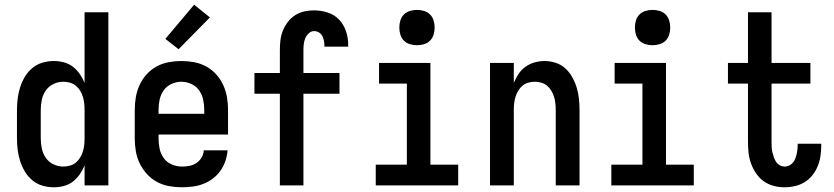

<svg xmlns="http://www.w3.org/2000/svg" viewBox="-20 -787 3540 815"><path d="M208 8Q184 8 160 1Q136 -6 117 -22Q98 -38 85.5 -59Q73 -80 65.5 -103.5Q58 -127 55 -151.5Q52 -176 52 -200V-320Q52 -344 55 -368.5Q58 -393 65.5 -416.5Q73 -440 85.5 -461Q98 -482 117 -498Q136 -514 160 -521Q184 -528 208 -528Q230 -528 251 -522.5Q272 -517 289 -504Q306 -491 318.5 -473Q331 -455 339 -435V-735H440V0H339V-85Q331 -65 318.5 -47Q306 -29 289 -16Q272 -3 251 2.5Q230 8 208 8ZM249 -80Q263 -80 277 -84Q291 -88 302 -97Q313 -106 320.5 -118.5Q328 -131 332 -144.5Q336 -158 337.5 -172Q339 -186 339 -200V-320Q339 -334 337.5 -348Q336 -362 332 -375.5Q328 -389 320.5 -401.5Q313 -414 302 -423Q291 -432 277 -436Q263 -440 249 -440Q227 -440 207 -430.5Q187 -421 174.5 -403Q162 -385 157.5 -363.5Q153 -342 153 -320V-200Q153 -178 157.5 -156.5Q162 -135 174.5 -117Q187 -99 207 -89.5Q227 -80 249 -80Z M752 8Q725 8 697.5 3Q670 -2 646 -15Q622 -28 603.5 -48.5Q585 -69 573 -93.5Q561 -118 556.5 -145.5Q552 -173 552 -200V-320Q552 -347 556.5 -374Q561 -401 572.5 -426Q584 -451 602.5 -471.5Q621 -492 645 -505Q669 -518 696 -523Q723 -528 750 -528Q777 -528 804 -523Q831 -518 855 -505Q879 -492 897.5 -471.5Q916 -451 927.5 -426Q939 -401 943.5 -374Q948 -347 948 -320V-216H653V-200Q653 -178 657.5 -156Q662 -134 675 -116Q688 -98 709 -89Q730 -80 752 -80Q768 -80 784 -83Q800 -86 813.5 -95Q827 -104 835.5 -118Q844 -132 845 -149H946Q944 -125 936.5 -103Q929 -81 915.5 -62Q902 -43 883.5 -29Q865 -15 843 -6.5Q821 2 798 5Q775 8 752 8ZM847 -304V-320Q847 -342 842.5 -363.5Q838 -385 825.5 -403Q813 -421 792.5 -430.5Q772 -440 750 -440Q728 -440 707.5 -430.5Q687 -421 674.5 -403Q662 -385 657.5 -363.5Q653 -342 653 -320V-304ZM738 -578 682 -622 804 -767 871 -713Z M1168 0V-389H1060V-477H1168V-575Q1168 -596 1170.5 -617Q1173 -638 1181 -657.5Q1189 -677 1202 -694Q1215 -711 1233 -722.5Q1251 -734 1271.5 -738.5Q1292 -743 1313 -743Q1342 -743 1370.5 -734Q1399 -725 1419 -704Q1439 -683 1448.5 -655Q1458 -627 1458 -598V-589H1357V-593Q1357 -603 1355 -614Q1353 -625 1348 -634.5Q1343 -644 1333.5 -649.5Q1324 -655 1313 -655Q1301 -655 1291 -646Q1281 -637 1276 -625Q1271 -613 1269.5 -600.5Q1268 -588 1268 -575V-477H1421V-389H1268V0Z M1575 0V-88H1707V-432H1589V-520H1807V-88H1925V0ZM1750 -595Q1735 -595 1720 -599.5Q1705 -604 1694.5 -614.5Q1684 -625 1679.5 -640Q1675 -655 1675 -670Q1675 -685 1679.5 -700Q1684 -715 1694.5 -725.5Q1705 -736 1720 -740.5Q1735 -745 1750 -745Q1765 -745 1780 -740.5Q1795 -736 1805.5 -725.5Q1816 -715 1820.5 -700Q1825 -685 1825 -670Q1825 -655 1820.5 -640Q1816 -625 1805.5 -614.5Q1795 -604 1780 -599.5Q1765 -595 1750 -595Z M2060 0V-520H2161V-435Q2169 -455 2181 -473Q2193 -491 2210.5 -503.5Q2228 -516 2249 -522Q2270 -528 2291 -528Q2315 -528 2338.5 -520.5Q2362 -513 2379.5 -497Q2397 -481 2409 -459.5Q2421 -438 2428 -415Q2435 -392 2437.5 -368Q2440 -344 2440 -320V0H2339V-320Q2339 -334 2337.5 -348Q2336 -362 2332 -375.5Q2328 -389 2320.5 -401.5Q2313 -414 2302.5 -423Q2292 -432 2278 -436Q2264 -440 2250 -440Q2236 -440 2222 -436Q2208 -432 2197.5 -423Q2187 -414 2179.5 -401.5Q2172 -389 2168 -375.5Q2164 -362 2162.5 -348Q2161 -334 2161 -320V0Z M2575 0V-88H2707V-432H2589V-520H2807V-88H2925V0ZM2750 -595Q2735 -595 2720 -599.5Q2705 -604 2694.5 -614.5Q2684 -625 2679.5 -640Q2675 -655 2675 -670Q2675 -685 2679.5 -700Q2684 -715 2694.5 -725.5Q2705 -736 2720 -740.5Q2735 -745 2750 -745Q2765 -745 2780 -740.5Q2795 -736 2805.5 -725.5Q2816 -715 2820.5 -700Q2825 -685 2825 -670Q2825 -655 2820.5 -640Q2816 -625 2805.5 -614.5Q2795 -604 2780 -599.5Q2765 -595 2750 -595Z M3311 8Q3287 8 3264 2Q3241 -4 3222 -17.5Q3203 -31 3189.5 -51Q3176 -71 3168 -93Q3160 -115 3157.5 -138.5Q3155 -162 3155 -186V-432H3070V-520H3155V-735H3255V-520H3420V-432H3255V-186Q3255 -175 3255.5 -163.5Q3256 -152 3258.5 -141.5Q3261 -131 3264.5 -120.5Q3268 -110 3274 -100.5Q3280 -91 3290 -85.5Q3300 -80 3311 -80Q3326 -80 3338 -89.5Q3350 -99 3355.5 -113Q3361 -127 3363.5 -142Q3366 -157 3366 -172V-177H3466V-167Q3466 -145 3462.5 -123Q3459 -101 3450.5 -80.5Q3442 -60 3428 -42.5Q3414 -25 3395 -13.5Q3376 -2 3354.5 3Q3333 8 3311 8Z"/></svg>

Font: Iosevka Curly Semibold
Style: Regular
Weight: 600
Monospace: yes
Designer: Belleve Invis
Foundry: Belleve Invis
Version: Version 22.1.2; ttfautohint (v1.8.4)